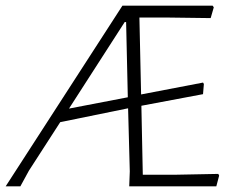

<svg xmlns="http://www.w3.org/2000/svg" viewBox="-62 -659 837 679"><path d="M656 -367 659 -362 656 -326 438 -285 443 -41H555L710 -44L713 -38L703 0H395L397 -53L391 -276L151 -227L40 -55L10 0H-42L371 -639H690L694 -633L683 -595L529 -597H431L437 -325ZM379 -581 182 -275 390 -315 384 -581Z"/></svg>

Font: Alegreya Sans Light
Style: Italic
Weight: 300
Italic angle: -7°
Designer: Juan Pablo del Peral
Foundry: Huerta Tipografica
Version: Version 2.007